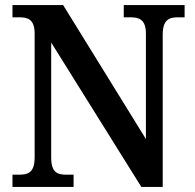

<svg xmlns="http://www.w3.org/2000/svg" viewBox="-20 -734 764 754"><path d="M29 0H269V-48H240C206 -48 181 -56 181 -116V-567L535 0H619V-598C619 -656 644 -666 678 -666H705V-714H466V-666H494C526 -666 553 -657 553 -602V-188L228 -714H29V-666H57C89 -666 116 -658 116 -602V-116C116 -56 90 -48 55 -48H29Z"/></svg>

Font: Noto Serif Armenian SemiCondensed SemiBold
Style: Regular
Weight: 600
Width: 4
Designer: Monotype Design Team
Foundry: Monotype Imaging Inc.
Version: Version 2.008